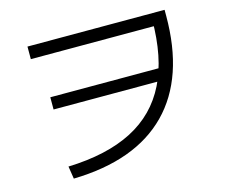

<svg xmlns="http://www.w3.org/2000/svg" viewBox="-105 -863 1209 1032"><g transform="rotate(-15 500.0 -347.0)"><path d="M173 -42Q388 -49 530 -122Q672 -195 742 -336.5Q812 -478 812 -689L850 -652H127V-722H890V-689Q890 -346 710 -163Q530 20 184 28ZM175 -359V-427H815V-359Z"/></g></svg>

Font: M PLUS 1 Code
Style: Regular
Weight: 400
Designer: Coji Morishita
Foundry: UNDERFOREST DESIGN
Version: Version 1.005